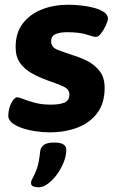

<svg xmlns="http://www.w3.org/2000/svg" viewBox="-20 -551 505 811"><path d="M189 8Q161 8 130.5 3.5Q100 -1 73.5 -10Q47 -19 30.5 -32.5Q14 -46 15 -64Q16 -94 28.5 -117Q41 -140 52 -140Q60 -140 79 -132.5Q98 -125 127 -117Q156 -109 194 -109Q231 -109 252 -117.5Q273 -126 273 -152Q273 -175 245 -187Q217 -199 182 -211Q146 -224 115 -241Q84 -258 65 -284.5Q46 -311 46 -352Q46 -412 76 -451.5Q106 -491 156.5 -511Q207 -531 268 -531Q292 -531 321.5 -528Q351 -525 377 -518Q403 -511 419.5 -499.5Q436 -488 436 -472Q435 -461 426.5 -442.5Q418 -424 406.5 -409.5Q395 -395 386 -395Q376 -395 346 -405Q316 -415 263 -415Q234 -415 215 -407Q196 -399 196 -377Q196 -351 223.5 -340.5Q251 -330 287 -318Q318 -309 349.5 -293Q381 -277 401.5 -250Q422 -223 422 -180Q422 -116 391.5 -74.5Q361 -33 308.5 -12.5Q256 8 189 8ZM143 240Q131 240 121 236.5Q111 233 111 222Q111 213 118.5 200.5Q126 188 135.5 162Q145 136 150 86Q152 71 165.5 61Q179 51 210 51Q260 51 260 82Q260 107 249 134.5Q238 162 220.5 186Q203 210 182.5 225Q162 240 143 240Z"/></svg>

Font: Asap Semi Expanded Semi Expanded Regular
Style: Bold Italic
Weight: 700
Width: 6
Italic angle: -6°
Designer: Pablo Cosgaya
Foundry: Omnibus-Type
Version: Version 3.001; ttfautohint (v1.8.4.7-5d5b)